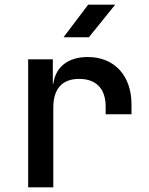

<svg xmlns="http://www.w3.org/2000/svg" viewBox="-20 -805 640 825"><path d="M359 -785 253 -645H362L475 -785ZM357 -560C273 -560 219 -518 209 -445H207V-550H101V0H209V-343C209 -424 248 -466 320 -466C394 -466 434 -423 434 -347V-314H545V-356C545 -481 471 -560 357 -560Z"/></svg>

Font: Tekne LDO SemiBold
Style: Regular
Weight: 600
Monospace: yes
Designer: Alessio Laiso, Mario Rullo, Paolo Rosset
Foundry: Alessio Laiso
Version: Version 1.000;hotconv 1.0.109;makeotfexe 2.5.65596